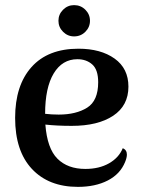

<svg xmlns="http://www.w3.org/2000/svg" viewBox="-20 -716 559 749"><path d="M475 -113Q475 -101 468 -84Q449 -37 400.5 -12Q352 13 284 13Q170 13 104.5 -57Q39 -127 39 -256Q39 -383 103 -454.5Q167 -526 286 -526Q373 -526 427 -487.5Q481 -449 481 -378Q481 -304 421.5 -264.5Q362 -225 260 -225Q202 -225 157 -230Q164 -137 204 -97Q244 -57 313 -57Q367 -57 405.5 -79Q444 -101 459 -138Q475 -131 475 -113ZM156 -272Q182 -269 209 -269Q277 -269 320 -296Q363 -323 363 -395Q363 -444 340 -464.5Q317 -485 282 -485Q223 -485 189.5 -429.5Q156 -374 156 -272ZM208 -635Q208 -660 226 -678Q244 -696 269 -696Q295 -696 313 -678Q331 -660 331 -635Q331 -610 313 -592Q295 -574 269 -574Q244 -574 226 -592Q208 -610 208 -635Z"/></svg>

Font: Arima Madurai
Style: Bold
Weight: 700
Designer: Joana Correia and Natanael Gama
Foundry: NDISCOVER
Version: Version 1.019